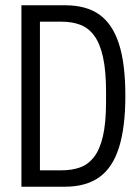

<svg xmlns="http://www.w3.org/2000/svg" viewBox="-20 -706 531 726"><path d="M61 0V-686H227Q306 -686 355.5 -651Q405 -616 429.5 -541Q454 -466 454 -344Q454 -225 430 -148.5Q406 -72 355.5 -36Q305 0 226 0ZM131 -62H213Q251 -62 281.5 -72.5Q312 -83 334.5 -111Q357 -139 369 -190Q381 -241 381 -321V-358Q381 -438 369.5 -490Q358 -542 336 -571.5Q314 -601 283 -612.5Q252 -624 213 -624H131Z"/></svg>

Font: Archivo ExtraCondensed Light
Style: Regular
Weight: 300
Width: 2
Designer: Hector Gatti
Foundry: Omnibus-Type
Version: Version 2.001